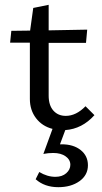

<svg xmlns="http://www.w3.org/2000/svg" viewBox="-20 -533 422 797"><path d="M372 -55Q321 2 251 7L229 66H236Q285 66 315 90Q345 114 345 153Q345 194 310 219Q275 244 222 244Q165 244 128 211L143 181Q176 201 210 201Q238 201 255 186Q272 171 272 151Q272 130 252.5 116Q233 102 201 102Q180 102 160 106L198 2Q155 -9 129.5 -42.5Q104 -76 104 -122V-356H22L27 -405L105 -406L118 -500L182 -513V-407L342 -410L337 -355H182V-136Q182 -96 201.5 -74Q221 -52 253 -52Q296 -52 335 -92Z"/></svg>

Font: EauTestInfant Medium
Style: Regular
Weight: 500
Designer: Christian Thalmann (Catharsis Fonts)
Version: Version 0.001;PS 000.001;hotconv 1.0.88;makeotf.lib2.5.64775